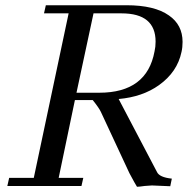

<svg xmlns="http://www.w3.org/2000/svg" viewBox="-20 -710 717 733"><path d="M673 -512Q657 -435 587 -385Q524 -340 433 -332L579 -54Q588 -33 636 -28L630 1L560 -2Q554 -2 532 0Q512 3 503 3Q497 -6 474 -49L365 -283Q358 -298 334 -328H266L204 -31H298L291 0H8L15 -31H109L242 -659H148L155 -690H463Q570 -690 625 -651Q677 -615 677 -550Q677 -529 673 -512ZM570 -514Q574 -531 574 -551Q574 -659 444 -659H337L272 -356H359Q541 -356 570 -514Z"/></svg>

Font: GFS Didot
Style: Italic
Weight: 400
Italic angle: -12°
Designer: Takis Katsoulidis and George D. Matthiopoulos
Foundry: George Matthiopoulos and Takis Katsoulidis
Version: Version 1.0